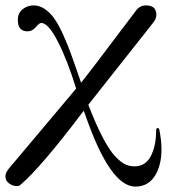

<svg xmlns="http://www.w3.org/2000/svg" viewBox="-48 -436 629 711"><path d="M542 44Q550 84 550 117Q550 177 525 216Q500 255 453 255Q360 255 268 -10Q264 -21 262 -26Q103 185 27 249Q23 253 14 253Q-1 253 -14.5 243Q-28 233 -28 217Q-28 204 -15 188L234 -108Q202 -212 166.5 -281.5Q131 -351 105 -351Q97 -351 84.5 -335.5Q72 -320 54 -320Q18 -320 18 -362Q18 -388 36 -402Q54 -416 77 -416Q99 -416 119.5 -401.5Q140 -387 155.5 -364Q171 -341 187.5 -304Q204 -267 216.5 -232Q229 -197 246 -148Q250 -136 252 -130Q252 -129 273 -156Q294 -183 324 -222.5Q354 -262 383.5 -301.5Q413 -341 434 -368L455 -396Q469 -416 493 -416Q531 -416 531 -381Q531 -367 520 -353L279 -48Q308 27 333.5 75Q359 123 380 144.5Q401 166 416.5 173Q432 180 450 180Q491 180 510.5 142Q530 104 530 50Q530 38 536 38Q540 38 542 44Z"/></svg>

Font: GFS BodoniClassic
Style: Regular
Weight: 400
Designer: George D. Matthiopoulos
Foundry: George D. Matthiopoulos
Version: Macromedia Fontographer 4.1.5 140901